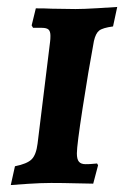

<svg xmlns="http://www.w3.org/2000/svg" viewBox="-20 -526 357 552"><path d="M201 -85Q201 -68 207 -61Q213 -54 226 -54Q239 -54 247.5 -55Q256 -56 259 -56L262 -51L248 2Q234 2 197.5 1Q161 0 127 0Q98 0 60.5 2.5Q23 5 11 6L23 -48Q58 -55 71 -68Q84 -81 88 -113L124 -406Q125 -413 125 -423Q125 -436 119.5 -441Q114 -446 100 -446H75Q73 -449 71 -453L83 -502Q111 -502 129 -501L197 -500Q220 -500 261.5 -502.5Q303 -505 317 -506L305 -450Q275 -446 265 -438Q255 -430 250 -408Q234 -322 217.5 -215Q201 -108 201 -85Z"/></svg>

Font: Alegreya SC
Style: Bold Italic
Weight: 700
Italic angle: -7°
Designer: Juan Pablo del Peral
Foundry: Huerta Tipografica
Version: Version 2.007; ttfautohint (v1.6)